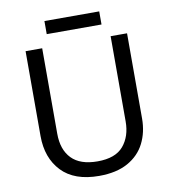

<svg xmlns="http://www.w3.org/2000/svg" viewBox="-93 -935 916 1025"><g transform="rotate(-10 365.5 -422.5)"><path d="M640 -714V-252Q640 -178 610 -118.5Q580 -59 518 -24.5Q456 10 362 10Q228 10 159 -62.5Q90 -135 90 -254V-714H180V-251Q180 -164 226.5 -116Q273 -68 367 -68Q464 -68 507.5 -119.5Q551 -171 551 -252V-714ZM514 -855V-784H217V-855Z"/></g></svg>

Font: Noto Sans
Style: Regular
Weight: 400
Designer: Monotype Design Team
Foundry: Monotype Imaging Inc.
Version: Version 1.902